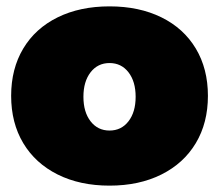

<svg xmlns="http://www.w3.org/2000/svg" viewBox="-20 -575 688 603"><path d="M633 -274Q633 -189 595 -125.5Q557 -62 487 -27Q417 8 324 8Q231 8 161 -27Q91 -62 53 -125.5Q15 -189 15 -274Q15 -359 53 -422.5Q91 -486 161 -520.5Q231 -555 324 -555Q417 -555 487 -520.5Q557 -486 595 -422.5Q633 -359 633 -274ZM242 -271Q242 -223 264.5 -194Q287 -165 324 -165Q361 -165 383.5 -194Q406 -223 406 -271Q406 -319 383.5 -348Q361 -377 324 -377Q287 -377 264.5 -348Q242 -319 242 -271Z"/></svg>

Font: TypoPRO Montserrat Alternates
Style: Regular
Weight: 900
Designer: Julieta Ulanovsky
Foundry: Julieta Ulanovsky
Version: Version 6.001